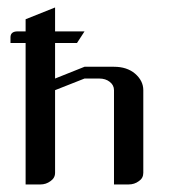

<svg xmlns="http://www.w3.org/2000/svg" viewBox="-20 -489 448 509"><path d="M7.8 -375V-390.1Q7.8 -405.8 26.9 -405.8H47.9V-438L126 -469.2V-405.8H204.1L184.1 -375H126V-280.8L204.1 -312H282.2Q316.4 -312 337.9 -293.9Q359.9 -274.9 359.9 -250V-30.8Q359.9 -16.6 348.1 -8.8Q336.4 0 320.8 0H282.2V-250Q282.2 -263.2 271 -272Q259.8 -280.8 243.2 -280.8H204.1L126 -250V-30.8Q126 -17.1 113.8 -8.8Q102.1 0 86.9 0H47.9V-375Z"/></svg>

Font: Hhenum
Style: Regular
Weight: 400
Designer: T. Christopher White
Version: Version 1.0